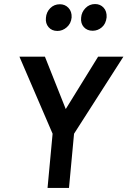

<svg xmlns="http://www.w3.org/2000/svg" viewBox="-20 -929 630 949"><path d="M215 0 240 -268 76 -649H202L305 -390L465 -649H590L346 -268L321 0ZM264 -776Q236 -776 220 -794.8Q204 -813.5 207 -841Q209 -869 228.2 -888.5Q247.5 -908 276 -908Q301.5 -908 318.5 -890Q335.5 -872 334 -842.5Q331 -812.5 310 -794.2Q289 -776 264 -776ZM438 -777Q410.5 -777 394.2 -795.2Q378 -813.5 381 -842Q383 -869 402.5 -889Q422 -909 450 -909Q475.5 -909 492 -891.2Q508.5 -873.5 507 -843.5Q503.5 -811.5 483.5 -794.2Q463.5 -777 438 -777Z"/></svg>

Font: Karla
Style: Bold Italic
Weight: 700
Italic angle: -8°
Designer: Jonathan Pinhorn
Version: Version 2.004;gftools[0.9.33]